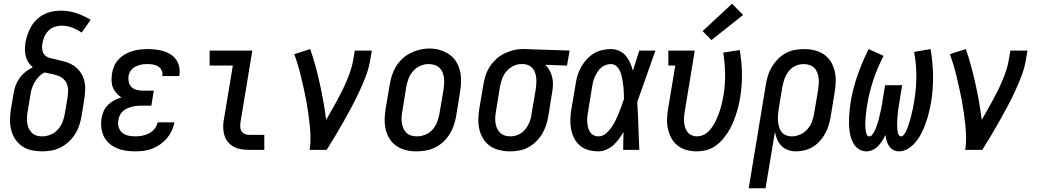

<svg xmlns="http://www.w3.org/2000/svg" viewBox="-20 -800 5540 1025"><path d="M205 8Q176 8 148 2Q120 -4 98 -19.5Q76 -35 61 -57.5Q46 -80 39.5 -107Q33 -134 33.5 -163Q34 -192 39 -221L53 -304Q56 -325 64 -345.5Q72 -366 85.5 -384.5Q99 -403 117 -417Q135 -431 155 -441Q141 -452 131.5 -467Q122 -482 117.5 -499.5Q113 -517 113 -535.5Q113 -554 116 -573Q120 -595 127.5 -617Q135 -639 147 -659.5Q159 -680 176.5 -696.5Q194 -713 215 -723.5Q236 -734 258.5 -738.5Q281 -743 304 -743Q348 -743 388.5 -729.5Q429 -716 464 -694L416 -626Q393 -642 366 -652.5Q339 -663 309 -663Q290 -663 271 -656.5Q252 -650 238 -635.5Q224 -621 216.5 -603Q209 -585 206 -566Q203 -550 205.5 -534Q208 -518 218 -507Q228 -496 243 -491.5Q258 -487 274 -484Q300 -478 325.5 -471Q351 -464 372 -450.5Q393 -437 408 -416.5Q423 -396 429.5 -370.5Q436 -345 434.5 -317.5Q433 -290 429 -263L415 -179Q411 -155 403 -130.5Q395 -106 380.5 -83.5Q366 -61 346.5 -43Q327 -25 303.5 -13Q280 -1 254.5 3.5Q229 8 205 8ZM205 -72Q227 -72 249.5 -81Q272 -90 288.5 -108Q305 -126 313.5 -148Q322 -170 326 -193L340 -276Q343 -295 343.5 -314Q344 -333 338 -349.5Q332 -366 319 -378Q306 -390 289 -396Q272 -402 254 -405.5Q236 -409 218 -413Q218 -413 218 -413Q218 -413 218 -413Q201 -405 187.5 -391Q174 -377 164.5 -360.5Q155 -344 149.5 -326.5Q144 -309 142 -291L128 -207Q125 -192 124 -176Q123 -160 125 -145Q127 -130 133 -116Q139 -102 149.5 -91.5Q160 -81 174.5 -76.5Q189 -72 205 -72Z M703 8Q677 8 652 4.5Q627 1 604.5 -8.5Q582 -18 563.5 -34Q545 -50 534.5 -71.5Q524 -93 521 -118.5Q518 -144 522 -169Q526 -189 534 -207.5Q542 -226 557 -240.5Q572 -255 590.5 -264.5Q609 -274 628 -280Q613 -290 601 -303.5Q589 -317 582.5 -333.5Q576 -350 575.5 -369Q575 -388 578 -407Q581 -428 589.5 -447.5Q598 -467 613 -483Q628 -499 647 -510Q666 -521 686 -527Q706 -533 726.5 -535.5Q747 -538 768 -538Q790 -538 811.5 -535.5Q833 -533 853 -527Q873 -521 890.5 -510Q908 -499 920 -482Q932 -465 936.5 -444Q941 -423 938 -402Q937 -400 937 -398Q937 -396 936 -394H846Q846 -394 846.5 -395Q847 -396 847 -397Q849 -412 842.5 -425Q836 -438 824 -445.5Q812 -453 797.5 -455.5Q783 -458 768 -458Q757 -458 746.5 -457Q736 -456 725.5 -453Q715 -450 704.5 -445Q694 -440 686 -432.5Q678 -425 673 -414.5Q668 -404 666 -394Q664 -377 668 -360.5Q672 -344 684 -333.5Q696 -323 712.5 -319.5Q729 -316 746 -316H801L788 -236H733Q720 -236 707.5 -234.5Q695 -233 682 -229.5Q669 -226 657 -220.5Q645 -215 635 -205.5Q625 -196 619.5 -184Q614 -172 612 -159Q608 -140 613.5 -121.5Q619 -103 632.5 -91.5Q646 -80 665 -76Q684 -72 703 -72Q721 -72 739.5 -75.5Q758 -79 775.5 -88Q793 -97 805.5 -113Q818 -129 821 -147H911Q907 -124 897 -102.5Q887 -81 871.5 -62.5Q856 -44 835.5 -29.5Q815 -15 793 -6.5Q771 2 748 5Q725 8 703 8Z M1310 0Q1288 0 1267 -3.5Q1246 -7 1228 -16.5Q1210 -26 1197 -42Q1184 -58 1178 -77.5Q1172 -97 1171.5 -118.5Q1171 -140 1175 -161L1223 -450H1099V-530H1327L1264 -148Q1262 -136 1262.5 -123Q1263 -110 1269 -100Q1275 -90 1286 -85Q1297 -80 1310 -80H1391V0Z M1633 0Q1638 -33 1637.5 -66.5Q1637 -100 1633.5 -133Q1630 -166 1625.5 -198Q1621 -230 1615 -262Q1609 -294 1602 -325.5Q1595 -357 1587.5 -388.5Q1580 -420 1571 -450.5Q1562 -481 1551 -511L1636 -538Q1652 -493 1664.5 -446.5Q1677 -400 1687.5 -352.5Q1698 -305 1706.5 -257Q1715 -209 1721 -160Q1736 -186 1750.5 -211.5Q1765 -237 1779 -263Q1793 -289 1806 -315Q1819 -341 1830.5 -368Q1842 -395 1851 -422Q1860 -449 1865 -477L1874 -530H1965L1956 -477Q1949 -435 1933 -393.5Q1917 -352 1898.5 -312Q1880 -272 1859 -232.5Q1838 -193 1816 -154Q1794 -115 1771 -76.5Q1748 -38 1724 0Z M2203 8Q2175 8 2147.5 1.5Q2120 -5 2097.5 -20Q2075 -35 2060.5 -58Q2046 -81 2039.5 -107.5Q2033 -134 2033.5 -163Q2034 -192 2039 -221L2061 -351Q2065 -375 2073 -399.5Q2081 -424 2095 -446.5Q2109 -469 2129 -487.5Q2149 -506 2173 -517.5Q2197 -529 2222 -535Q2247 -541 2272 -541Q2301 -541 2328 -533Q2355 -525 2377.5 -510Q2400 -495 2414.5 -472Q2429 -449 2435.5 -422.5Q2442 -396 2441.5 -367Q2441 -338 2436 -309L2415 -179Q2411 -155 2402.5 -130.5Q2394 -106 2380 -83.5Q2366 -61 2346 -42.5Q2326 -24 2302.5 -12.5Q2279 -1 2253.5 3.5Q2228 8 2203 8ZM2205 -72Q2228 -72 2250.5 -81Q2273 -90 2289 -108Q2305 -126 2313.5 -148Q2322 -170 2326 -193L2348 -323Q2350 -338 2351 -354.5Q2352 -371 2350 -386Q2348 -401 2342 -415Q2336 -429 2325 -439Q2314 -449 2299 -453.5Q2284 -458 2268 -458Q2245 -458 2223.5 -448.5Q2202 -439 2186 -421Q2170 -403 2161.5 -381.5Q2153 -360 2149 -337L2128 -207Q2125 -192 2124 -176Q2123 -160 2125 -145Q2127 -130 2133 -116Q2139 -102 2149.5 -91.5Q2160 -81 2174.5 -76.5Q2189 -72 2205 -72Z M2702 8Q2674 8 2646.5 1.5Q2619 -5 2597 -20Q2575 -35 2560.5 -58Q2546 -81 2539.5 -107.5Q2533 -134 2533.5 -163Q2534 -192 2539 -221L2561 -351Q2565 -375 2573 -399Q2581 -423 2595 -444.5Q2609 -466 2628.5 -484Q2648 -502 2671 -513.5Q2694 -525 2718.5 -531.5Q2743 -538 2768 -538Q2772 -538 2775.5 -538Q2779 -538 2783 -538L3021 -530L3007 -450L2890 -454Q2904 -442 2913.5 -425Q2923 -408 2927.5 -389.5Q2932 -371 2932 -350.5Q2932 -330 2928 -309L2907 -179Q2903 -155 2895 -131Q2887 -107 2874 -85Q2861 -63 2841.5 -44Q2822 -25 2799.5 -13Q2777 -1 2752 3.5Q2727 8 2702 8ZM2704 -72Q2718 -72 2733 -76Q2748 -80 2761 -88.5Q2774 -97 2784 -109.5Q2794 -122 2801 -135.5Q2808 -149 2812 -163.5Q2816 -178 2818 -193L2840 -323Q2842 -337 2843 -352Q2844 -367 2843 -381Q2842 -395 2837.5 -409Q2833 -423 2825 -433.5Q2817 -444 2804 -450.5Q2791 -457 2776 -458H2770Q2768 -458 2766 -458Q2764 -458 2763 -458Q2741 -458 2720 -447.5Q2699 -437 2684 -419.5Q2669 -402 2661 -380.5Q2653 -359 2649 -337L2628 -207Q2625 -192 2624 -176Q2623 -160 2625 -145Q2627 -130 2633 -116Q2639 -102 2649 -92Q2659 -82 2673.5 -77Q2688 -72 2704 -72Z M3175 8Q3148 8 3122 1Q3096 -6 3076.5 -22.5Q3057 -39 3045 -62.5Q3033 -86 3028.5 -112Q3024 -138 3025 -165.5Q3026 -193 3031 -221L3053 -351Q3056 -374 3063 -397Q3070 -420 3082 -441.5Q3094 -463 3111 -482Q3128 -501 3149 -514Q3170 -527 3194 -532.5Q3218 -538 3241 -538Q3265 -538 3286 -528.5Q3307 -519 3321 -502Q3335 -485 3344 -464.5Q3353 -444 3359 -422Q3367 -449 3375.5 -476Q3384 -503 3393 -530H3479Q3454 -461 3430.5 -392.5Q3407 -324 3382 -256Q3386 -192 3388 -128Q3390 -64 3393 0H3307Q3307 -24 3307.5 -47.5Q3308 -71 3309 -95Q3297 -76 3284 -58Q3271 -40 3254 -25Q3237 -10 3216.5 -1Q3196 8 3175 8ZM3175 -72Q3196 -72 3213 -86Q3230 -100 3242.5 -117.5Q3255 -135 3264.5 -154Q3274 -173 3282 -192.5Q3290 -212 3297 -231.5Q3304 -251 3311 -271Q3311 -285 3310.5 -298.5Q3310 -312 3309 -326Q3308 -340 3306 -353.5Q3304 -367 3301.5 -380.5Q3299 -394 3295 -407Q3291 -420 3284.5 -431Q3278 -442 3266.5 -450Q3255 -458 3241 -458Q3227 -458 3213.5 -453Q3200 -448 3189 -438.5Q3178 -429 3170 -416.5Q3162 -404 3156 -391Q3150 -378 3146.5 -364.5Q3143 -351 3141 -337L3120 -207Q3117 -193 3115.5 -178.5Q3114 -164 3115 -149.5Q3116 -135 3119 -121.5Q3122 -108 3129 -96.5Q3136 -85 3148.5 -78.5Q3161 -72 3175 -72Z M3698 8Q3671 8 3644.5 0.5Q3618 -7 3597.5 -23Q3577 -39 3564.5 -62Q3552 -85 3546 -111Q3540 -137 3541 -165Q3542 -193 3547 -221L3585 -450H3548V-530H3689L3636 -207Q3633 -193 3632 -177.5Q3631 -162 3632 -148Q3633 -134 3637.5 -120Q3642 -106 3650.5 -95Q3659 -84 3672 -78Q3685 -72 3700 -72Q3717 -72 3733.5 -79Q3750 -86 3763 -99Q3776 -112 3785.5 -127Q3795 -142 3802.5 -158Q3810 -174 3816 -190Q3822 -206 3827 -222.5Q3832 -239 3835.5 -255.5Q3839 -272 3842 -289Q3852 -348 3851 -405Q3850 -462 3841 -519L3929 -533Q3940 -470 3941 -406Q3942 -342 3931 -277Q3927 -253 3921 -229Q3915 -205 3907 -182Q3899 -159 3888.5 -135.5Q3878 -112 3864 -90.5Q3850 -69 3832.5 -50Q3815 -31 3793 -17Q3771 -3 3746.5 2.5Q3722 8 3698 8ZM3778 -586 3731 -634 3888 -780 3947 -720Z M3977 205 4069 -351Q4073 -375 4080.5 -399Q4088 -423 4101.5 -445Q4115 -467 4134 -486Q4153 -505 4176 -517Q4199 -529 4223.5 -533.5Q4248 -538 4273 -538Q4301 -538 4328.5 -531.5Q4356 -525 4378 -510Q4400 -495 4414.5 -472Q4429 -449 4435.5 -422.5Q4442 -396 4441.5 -367Q4441 -338 4436 -309L4415 -179Q4411 -156 4404.5 -133.5Q4398 -111 4386.5 -89.5Q4375 -68 4358.5 -49Q4342 -30 4321 -17Q4300 -4 4277 2Q4254 8 4230 8Q4208 8 4187.5 1Q4167 -6 4152.5 -20.5Q4138 -35 4129.5 -54.5Q4121 -74 4117 -96L4067 205ZM4206 -72Q4229 -72 4251 -81.5Q4273 -91 4289 -108.5Q4305 -126 4313.5 -148Q4322 -170 4326 -193L4348 -323Q4350 -338 4351 -354Q4352 -370 4350 -385Q4348 -400 4342.5 -414Q4337 -428 4326.5 -438Q4316 -448 4301.5 -453Q4287 -458 4271 -458Q4257 -458 4242 -454Q4227 -450 4214 -441.5Q4201 -433 4191 -420.5Q4181 -408 4174.5 -394.5Q4168 -381 4164 -366.5Q4160 -352 4157 -338L4137 -218Q4135 -202 4133.5 -185.5Q4132 -169 4133.5 -153.5Q4135 -138 4139 -123Q4143 -108 4152 -96Q4161 -84 4175.5 -78Q4190 -72 4206 -72Z M4605 8Q4586 8 4569 -1.5Q4552 -11 4541.5 -26Q4531 -41 4525 -59Q4519 -77 4516 -96.5Q4513 -116 4512.5 -135.5Q4512 -155 4513 -175Q4514 -195 4516 -215Q4518 -235 4521 -254Q4527 -291 4536.5 -327.5Q4546 -364 4558.5 -399.5Q4571 -435 4585.5 -469.5Q4600 -504 4617 -538L4697 -502Q4681 -471 4667.5 -439.5Q4654 -408 4643 -375Q4632 -342 4623.5 -308.5Q4615 -275 4610 -242Q4608 -232 4607 -223Q4606 -214 4604.5 -205Q4603 -196 4602.5 -187Q4602 -178 4601 -169Q4600 -160 4599.5 -150.5Q4599 -141 4599.5 -132Q4600 -123 4600.5 -114.5Q4601 -106 4602.5 -97.5Q4604 -89 4608 -80.5Q4612 -72 4621 -72Q4630 -72 4636 -80Q4642 -88 4646.5 -96Q4651 -104 4654.5 -112.5Q4658 -121 4660.5 -129Q4663 -137 4666 -145.5Q4669 -154 4671 -162.5Q4673 -171 4675 -179.5Q4677 -188 4679 -196.5Q4681 -205 4683 -213.5Q4685 -222 4686.5 -230.5Q4688 -239 4689.5 -247.5Q4691 -256 4692 -265L4705 -345H4796L4783 -265Q4782 -256 4780.5 -247.5Q4779 -239 4777.5 -230.5Q4776 -222 4775 -213.5Q4774 -205 4773 -196.5Q4772 -188 4771.5 -179.5Q4771 -171 4770.5 -162.5Q4770 -154 4769.5 -145.5Q4769 -137 4769.5 -128.5Q4770 -120 4770.5 -111.5Q4771 -103 4772.5 -95Q4774 -87 4778 -79.5Q4782 -72 4791 -72Q4798 -72 4803.5 -78.5Q4809 -85 4813 -91.5Q4817 -98 4820 -105Q4823 -112 4825.5 -119.5Q4828 -127 4830.5 -134Q4833 -141 4835 -148Q4837 -155 4839 -162.5Q4841 -170 4843 -177Q4845 -184 4846.5 -191.5Q4848 -199 4850 -206Q4852 -213 4853.5 -220.5Q4855 -228 4856 -235Q4857 -242 4858.5 -249.5Q4860 -257 4861 -264Q4872 -330 4872 -395Q4872 -460 4860 -523L4948 -538Q4960 -468 4961 -397.5Q4962 -327 4951 -255Q4946 -228 4939.5 -201Q4933 -174 4924 -148Q4915 -122 4903 -96.5Q4891 -71 4873.5 -48Q4856 -25 4831.5 -8.5Q4807 8 4779 8Q4763 8 4749 0.5Q4735 -7 4726.5 -20Q4718 -33 4713.5 -48Q4709 -63 4707 -79Q4699 -63 4689.5 -48Q4680 -33 4667.5 -20Q4655 -7 4638.5 0.5Q4622 8 4605 8Z M5133 0Q5138 -33 5137.5 -66.5Q5137 -100 5133.5 -133Q5130 -166 5125.5 -198Q5121 -230 5115 -262Q5109 -294 5102 -325.5Q5095 -357 5087.5 -388.5Q5080 -420 5071 -450.5Q5062 -481 5051 -511L5136 -538Q5152 -493 5164.5 -446.5Q5177 -400 5187.5 -352.5Q5198 -305 5206.5 -257Q5215 -209 5221 -160Q5236 -186 5250.5 -211.5Q5265 -237 5279 -263Q5293 -289 5306 -315Q5319 -341 5330.5 -368Q5342 -395 5351 -422Q5360 -449 5365 -477L5374 -530H5465L5456 -477Q5449 -435 5433 -393.5Q5417 -352 5398.5 -312Q5380 -272 5359 -232.5Q5338 -193 5316 -154Q5294 -115 5271 -76.5Q5248 -38 5224 0Z"/></svg>

Font: Iosevka Slab Medium Oblique
Style: Regular
Weight: 500
Italic angle: -9°
Monospace: yes
Designer: Belleve Invis
Foundry: Belleve Invis
Version: Version 11.1.1; ttfautohint (v1.8.3)